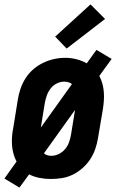

<svg xmlns="http://www.w3.org/2000/svg" viewBox="-25 -803 545 870"><path d="M63 47 -5 6 50 -71Q41 -88 36 -106.5Q31 -125 29.5 -144.5Q28 -164 29.5 -184Q31 -204 35 -223L56 -353Q60 -378 68.5 -402.5Q77 -427 91.5 -449.5Q106 -472 126.5 -489.5Q147 -507 171 -518.5Q195 -530 220 -535.5Q245 -541 271 -541Q297 -541 322 -534.5Q347 -528 368 -516L412 -577L481 -536L425 -459Q434 -442 439 -423.5Q444 -405 445.5 -385.5Q447 -366 445.5 -346Q444 -326 441 -307L419 -177Q415 -152 406.5 -127.5Q398 -103 383.5 -81Q369 -59 348.5 -41Q328 -23 304.5 -11.5Q281 0 255.5 4Q230 8 205 8Q179 8 153.5 3Q128 -2 107 -13ZM160 -225 301 -422Q294 -428 284.5 -430.5Q275 -433 266 -433Q248 -433 231.5 -424.5Q215 -416 204 -401.5Q193 -387 187 -370Q181 -353 178 -336ZM208 -97Q225 -97 242 -105.5Q259 -114 270.5 -128Q282 -142 288 -159Q294 -176 297 -194L315 -305L174 -108Q181 -102 189.5 -99.5Q198 -97 208 -97ZM277 -583 225 -637 385 -783 451 -717Z"/></svg>

Font: Iosevka Slab Extrabold
Style: Italic
Weight: 800
Italic angle: -9°
Monospace: yes
Designer: Belleve Invis
Foundry: Belleve Invis
Version: Version 11.1.0; ttfautohint (v1.8.3)